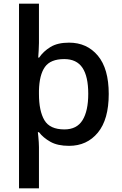

<svg xmlns="http://www.w3.org/2000/svg" viewBox="-20 -780 661 1040"><path d="M569 -271Q569 -133 510 -61.5Q451 10 354 10Q292 10 253 -12Q214 -34 191 -64H185Q186 -56 187.5 -41Q189 -26 190 -10Q191 6 191 17V240H83V-760H191V-547Q191 -530 189.5 -505.5Q188 -481 187 -468H192Q215 -502 253.5 -525.5Q292 -549 354 -549Q451 -549 510 -478.5Q569 -408 569 -271ZM458 -272Q458 -366 426.5 -413Q395 -460 328 -460Q254 -460 223.5 -417.5Q193 -375 191 -289V-271Q191 -179 220.5 -129Q250 -79 329 -79Q396 -79 427 -129Q458 -179 458 -272Z"/></svg>

Font: Noto Sans Nag Mundari Medium
Style: Regular
Weight: 500
Version: Version 1.000